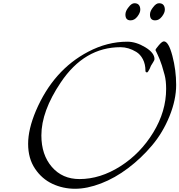

<svg xmlns="http://www.w3.org/2000/svg" viewBox="-20 -1144 1110 1188"><path d="M202 -458Q310 -711 526 -824Q644 -886 768 -886Q822 -886 879 -851.5Q936 -817 936 -778Q936 -772 927 -758Q918 -744 914 -737Q912 -730 906 -718Q895 -696 890 -696Q880 -696 880 -706Q880 -747 864 -777.5Q848 -808 823 -823Q775 -852 726 -852Q502 -852 356 -634Q236 -456 236 -306Q236 -186 301 -111Q366 -36 472 -36Q600 -36 724.5 -115Q849 -194 928.5 -324.5Q1008 -455 1008 -594Q1008 -645 998.5 -680.5Q989 -716 982 -738Q975 -760 968 -777Q961 -794 955 -806.5Q949 -819 942 -834Q942 -840 962.5 -864Q983 -888 994 -888Q1023 -888 1046.5 -799Q1070 -710 1070 -618.5Q1070 -527 1029 -425.5Q988 -324 921 -244.5Q854 -165 772.5 -103.5Q691 -42 605 -9Q519 24 444.5 24Q370 24 304.5 -6.5Q239 -37 196.5 -100.5Q154 -164 154 -254Q154 -344 202 -458ZM756 -1054Q756 -1076 776 -1100Q794 -1124 812 -1124Q830 -1124 839 -1113.5Q848 -1103 848 -1084Q848 -1065 830 -1041.5Q812 -1018 788 -1018Q756 -1018 756 -1054ZM908 -1054Q908 -1076 928 -1100Q946 -1124 964 -1124Q982 -1124 991 -1113.5Q1000 -1103 1000 -1084Q1000 -1065 982 -1041.5Q964 -1018 940 -1018Q908 -1018 908 -1054Z"/></svg>

Font: Miama
Style: Regular
Weight: 400
Italic angle: 16.5°
Designer: Linus Romer
Foundry: Linus Romer
Version: 0.32